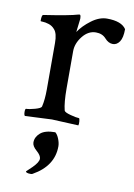

<svg xmlns="http://www.w3.org/2000/svg" viewBox="-77 -477 524 749"><g transform="rotate(10 185.5 -103.0)"><path d="M86.9 98.6Q86.9 77.1 105.5 61Q124 44.9 164.1 44.9Q172.9 51.8 179.2 67.9Q185.5 84 185.5 96.7Q185.5 174.8 105.5 219.7Q103.5 221.7 97.7 221.7Q78.1 221.7 78.1 214.8L100.6 193.4Q123 170.9 123 157.2Q123 144.5 105 128.9Q86.9 113.3 86.9 98.6ZM286.1 -426.8Q343.8 -426.8 362.3 -398.4Q362.3 -364.3 351.6 -348.6Q340.8 -333 325.2 -333Q307.6 -333 293 -349.6Q278.3 -366.2 252.9 -366.2Q222.7 -366.2 200.2 -337.9Q177.7 -309.6 177.7 -278.3V-131.8Q177.7 -75.2 185.5 -44.9Q187.5 -38.1 211.4 -31.7Q235.4 -25.4 245.1 -25.4Q248 -25.4 249 -13.7Q250 -2 248 2.9Q150.4 -2 142.6 -2Q136.7 -2 36.1 2.9Q32.2 -1 32.2 -13.2Q32.2 -25.4 36.1 -25.4Q47.9 -25.4 70.8 -31.7Q93.8 -38.1 95.7 -44.9Q102.5 -73.2 102.5 -113.3V-297.9Q102.5 -335.9 88.9 -350.6Q79.1 -362.3 64.9 -366.7Q50.8 -371.1 41.5 -371.1Q32.2 -371.1 32.2 -373Q32.2 -396.5 38.1 -397.5Q141.6 -413.1 172.9 -422.9Q173.8 -422.9 175.8 -423.3Q177.7 -423.8 177.7 -423.8Q181.6 -423.8 182.6 -415.5Q183.6 -407.2 182.6 -403.3L176.8 -354.5Q194.3 -380.9 225.1 -403.8Q255.9 -426.8 286.1 -426.8Z"/></g></svg>

Font: Crimson Text
Style: Regular
Weight: 400
Version: Version 0.13